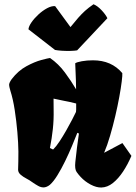

<svg xmlns="http://www.w3.org/2000/svg" viewBox="-20 -855 626 886"><path d="M447.3 10.3Q424.8 10.7 398.4 -3.2Q372.1 -17.1 352.1 -38.6Q342.8 -48.3 333.5 -61.5Q324.2 -74.7 327.6 -107.4Q331.5 -144.5 335.4 -175.3Q339.4 -206.1 344.2 -238.8L336.9 -242.2Q326.7 -216.3 312.3 -181.6Q297.9 -147 280.5 -111.3Q263.2 -75.7 245.1 -46.4Q227.1 -17.1 210 -2Q196.3 8.8 182.6 9.8Q169.4 10.3 156.2 2.9Q143.1 -4.4 128.4 -14.6Q116.7 -23.4 101.6 -31.2Q86.4 -39.1 75.2 -48.8Q64 -58.6 63.5 -71.3Q63.5 -81.5 64.5 -108.9Q65.4 -136.2 64.9 -155.8Q64.5 -194.3 60.1 -245.4Q55.7 -296.4 47.9 -347.4Q40 -398.4 27.8 -436.5Q22 -456.5 22 -463.4Q22 -473.1 34.2 -490.2Q64 -528.8 101.8 -549.3Q139.6 -569.8 170.7 -578.1Q201.7 -586.4 210.9 -587.4Q250 -560.5 279.5 -520.5Q309.1 -480.5 331.1 -442.9Q330.6 -486.3 328.9 -518.8Q327.1 -551.3 327.1 -563Q335 -568.4 357.9 -572.5Q380.9 -576.7 409.2 -576.7Q494.6 -576.7 544.4 -517.6Q545.4 -508.3 541.7 -478.8Q538.1 -449.2 530.5 -407.7Q522.9 -366.2 512 -319.6Q501 -272.9 488 -228.5Q475.1 -184.1 460.4 -149.9L544.9 -194.8L586.4 -135.7Q569.8 -96.7 548.1 -63.7Q526.4 -30.8 501 -10.5Q475.6 9.8 447.3 10.3ZM225.1 -165Q238.8 -178.2 254.4 -201.9Q270 -225.6 285.2 -252.2Q300.3 -278.8 312.5 -302.2Q324.7 -325.7 330.6 -338.4Q331.5 -348.1 331.5 -348.6Q331.5 -349.1 331.5 -353Q331.5 -356.9 331.5 -377.4Q302.2 -384.8 276.4 -389.6Q250.5 -394.5 227.1 -399.9L227.5 -347.7Q228.5 -303.2 223.9 -259.8Q219.2 -216.3 210.4 -171.9ZM335.9 -622.6Q324.2 -620.6 304.9 -620.1Q285.6 -619.6 266.1 -620.8Q246.6 -622.1 233.9 -624.5L111.3 -719.7Q112.3 -732.9 125 -751.5Q137.7 -770 157 -787.8Q176.3 -805.7 197 -816.9Q217.8 -828.1 234.4 -826.7L305.2 -730Q325.7 -755.4 340.8 -772.7Q356 -790 372.1 -804.7Q388.2 -819.3 411.6 -835.4Q430.2 -827.6 448.7 -807.9Q467.3 -788.1 475.6 -771Z"/></svg>

Font: Fruktur
Style: Regular
Weight: 400
Designer: Viktoriya Grabowska, Eben Sorkin
Foundry: Viktoriya Grabowska
Version: Version 1.008; ttfautohint (v1.8.4.7-5d5b)